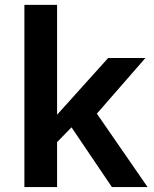

<svg xmlns="http://www.w3.org/2000/svg" viewBox="-20 -760 625 780"><path d="M79.1 -740.2H211.9V-293.9L419.4 -524.4H570.8L373.5 -298.3L579.6 0H434.6L270.5 -242.7L211.9 -182.6V0H79.1Z"/></svg>

Font: Monda
Style: Bold
Weight: 700
Designer: Vernon Adams
Foundry: Vernon Adams
Version: Version 2.100; ttfautohint (v1.8.3)